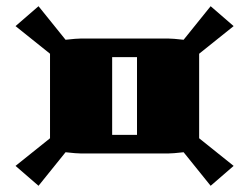

<svg xmlns="http://www.w3.org/2000/svg" viewBox="-20 -624 802 618"><path d="M658 -604 732 -540 621 -451V-179L732 -90L658 -26L571 -134Q555 -132 541 -131Q527 -130 521 -130H241Q235 -130 221 -131Q207 -132 191 -134L104 -26L30 -90L141 -179V-451L30 -540L104 -604L191 -496Q207 -498 221 -499Q235 -500 241 -500H521Q527 -500 541 -499Q555 -498 571 -496ZM341 -190H421V-440H341Z"/></svg>

Font: Gajraj One
Style: Regular
Weight: 400
Designer: Saurabh Sharma
Foundry: Saurabh Sharma
Version: Version 1.000